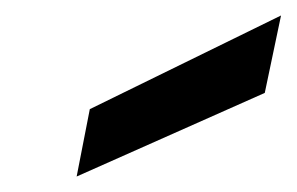

<svg xmlns="http://www.w3.org/2000/svg" viewBox="-20 -818 383 248"><path d="M343 -798 322 -698 79 -590 96 -677Z"/></svg>

Font: Albert Sans SemiBold
Style: Italic
Weight: 600
Italic angle: -11.25°
Designer: Andreas Rasmussen
Foundry: a.Foundry
Version: Version 1.025